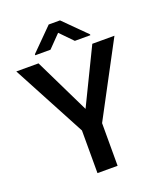

<svg xmlns="http://www.w3.org/2000/svg" viewBox="-161 -1004 934 1107"><g transform="rotate(-20 305.5 -450.5)"><path d="M140.1 -710.9 305.2 -371.6 470.2 -710.9H606L366.7 -261.7V0H243.2V-261.7L3.9 -710.9ZM341.3 -901.4 476.6 -766.6V-761.2H381.3L306.6 -837.9L231.9 -761.2H138.7V-767.6L272 -901.4Z"/></g></svg>

Font: Vazirmatn RD Medium
Style: Regular
Weight: 500
Designer: Saber Rastikerdar
Foundry: Saber Rastikerdar
Version: Version 33.003